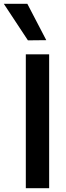

<svg xmlns="http://www.w3.org/2000/svg" viewBox="-66 -984 346 1004"><path d="M69 -700H191V0H69ZM-46 -964H77L176 -774L80 -773Z"/></svg>

Font: Be Vietnam SemiBold
Style: Regular
Weight: 600
Designer: Gabriel Lam
Foundry: TypeRant
Version: Version 4.000